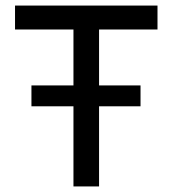

<svg xmlns="http://www.w3.org/2000/svg" viewBox="-20 -670 620 690"><path d="M244 0V-564H34V-650H546V-564H336V0ZM93 -288V-363H485V-288Z"/></svg>

Font: Sometype Mono Medium
Style: Regular
Weight: 500
Monospace: yes
Designer: Ryoichi Tsunekawa
Foundry: Dharma Type
Version: Version 1.000; ttfautohint (v1.8.3)